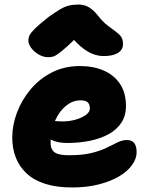

<svg xmlns="http://www.w3.org/2000/svg" viewBox="-20 -816 651 846"><path d="M298 10Q229 10 179 -6Q129 -22 97 -52Q65 -82 49.5 -122Q34 -162 34 -210Q34 -265 55 -320.5Q76 -376 115 -422.5Q154 -469 209 -497Q264 -525 332 -525Q392 -525 437.5 -505Q483 -485 509 -446Q535 -407 535 -349Q535 -306 514.5 -275Q494 -244 458 -224.5Q422 -205 375.5 -195.5Q329 -186 276 -186Q232 -186 203 -201Q203 -194 203 -187Q203 -168 210.5 -155.5Q218 -143 236 -137.5Q254 -132 285 -132Q344 -132 384 -142Q424 -152 451 -165.5Q478 -179 498.5 -189Q519 -199 539 -199Q561 -199 571.5 -185.5Q582 -172 582 -145Q582 -117 562 -89Q542 -61 505 -39Q468 -17 415.5 -3.5Q363 10 298 10ZM222 -283Q236 -281 257 -281Q285 -281 312 -288.5Q339 -296 357.5 -309Q376 -322 376 -338Q376 -356 366.5 -365Q357 -374 335 -374Q306 -374 282 -358Q258 -342 240 -316Q230 -300 222 -283ZM192 -564Q171 -564 151 -575.5Q131 -587 118 -604Q105 -621 105 -638Q105 -649 110 -660Q115 -671 134 -690Q153 -709 195 -742Q224 -762 243.5 -774Q263 -786 282 -791Q301 -796 326 -796Q352 -796 372.5 -783.5Q393 -771 411 -748Q433 -720 453 -704.5Q473 -689 488.5 -678Q504 -667 513 -655Q522 -643 522 -622Q522 -597 500 -583Q478 -569 437 -569Q413 -569 388 -578.5Q363 -588 335 -612Q321 -624 306 -640Q291 -625 279 -614Q253 -591 238 -580Q223 -569 213 -566.5Q203 -564 192 -564Z"/></svg>

Font: Shantell Sans Light ExtraBold
Style: Regular
Weight: 800
Version: Version 1.011;[c5ecc13dd]